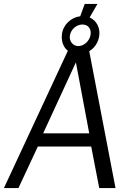

<svg xmlns="http://www.w3.org/2000/svg" viewBox="-22 -959 681 979"><path d="M433 -698C460 -714 479 -742 484 -776C490 -819 469 -855 435 -870L475 -939H410L387 -876C341 -871 300 -833 294 -786C289 -750 301 -718 324 -700L-2 0H72L171 -212H443L484 0H567ZM334 -775C338 -810 369 -834 398 -834C427 -834 444 -813 440 -783C436 -752 408 -724 377 -724C351 -724 331 -748 334 -775ZM198 -279 365 -641 433 -279Z"/></svg>

Font: United Sans Light
Style: Italic
Weight: 300
Italic angle: -8°
Designer: Pablo Impallari, Rodrigo Fuenzalida (Modified by Dan O. Williams)
Version: Version 1.000;PS 001.000;hotconv 1.0.88;makeotf.lib2.5.64775